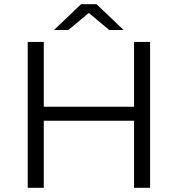

<svg xmlns="http://www.w3.org/2000/svg" viewBox="-20 -901 853 921"><path d="M190 -700H113V0H190V-322H623V0H700V-700H623V-389H190ZM406 -839 504 -757H573L443 -881H369L239 -757H308Z"/></svg>

Font: Montserrat-Alt1
Style: Regular
Weight: 400
Designer: Differentunic
Foundry: Differentunic
Version: Version 7.222